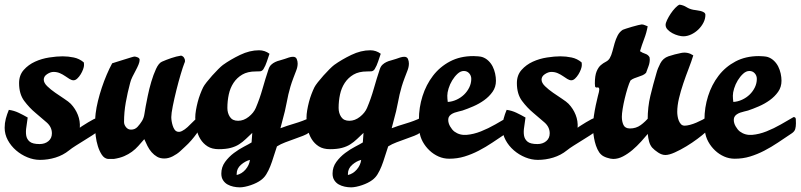

<svg xmlns="http://www.w3.org/2000/svg" viewBox="-37 -684 3440 825"><path d="M232 -442Q256 -442 280 -437Q304 -432 323 -416Q324 -412 324 -404Q324 -397 320 -386Q316 -375 309.5 -364.5Q303 -354 295 -346.5Q287 -339 279 -339Q271 -339 262 -344.5Q253 -350 243 -357Q233 -364 220.5 -369.5Q208 -375 193 -375Q180 -375 165.5 -365.5Q151 -356 151 -342Q151 -328 166 -313.5Q181 -299 200.5 -285.5Q220 -272 239 -259.5Q258 -247 267 -238Q287 -217 297.5 -190.5Q308 -164 306 -135Q309 -138 319.5 -144.5Q330 -151 342 -158.5Q354 -166 365 -171.5Q376 -177 380 -177Q383 -177 385.5 -169Q388 -161 388.5 -151.5Q389 -142 388.5 -133Q388 -124 385 -121Q376 -113 359.5 -102.5Q343 -92 324.5 -80.5Q306 -69 288.5 -58Q271 -47 260 -38Q234 -17 201.5 -7Q169 3 135 3Q108 3 81 -8Q54 -19 32 -38Q10 -57 -3.5 -82Q-17 -107 -17 -135Q-17 -155 -12 -174Q-7 -193 1 -212Q23 -209 43 -199.5Q63 -190 82 -179Q80 -160 76.5 -139.5Q73 -119 75.5 -102.5Q78 -86 90.5 -75.5Q103 -65 133 -65Q156 -65 171 -77.5Q186 -90 186 -111Q186 -138 164 -157.5Q142 -177 115.5 -199Q89 -221 67 -250.5Q45 -280 45 -327Q45 -361 65 -383.5Q85 -406 113.5 -419Q142 -432 174.5 -437Q207 -442 232 -442Z M741 -445Q749 -443 753.5 -436.5Q758 -430 758 -422Q758 -418 755 -412Q749 -397 739.5 -365Q730 -333 721 -297Q712 -261 705.5 -228.5Q699 -196 699 -181Q699 -173 700.5 -163.5Q702 -154 705 -144.5Q708 -135 712.5 -128Q717 -121 723 -119Q733 -115 745 -121Q757 -127 769 -138Q781 -149 792.5 -161Q804 -173 815 -181Q817 -169 817.5 -158Q818 -147 818 -134Q818 -124 808 -110Q798 -96 785 -81Q772 -66 758 -53.5Q744 -41 737 -34Q724 -22 705.5 -12.5Q687 -3 669 -3Q651 -3 638 -10.5Q625 -18 614.5 -30Q604 -42 596.5 -57Q589 -72 583 -86Q569 -70 557 -56.5Q545 -43 530 -32Q515 -21 496.5 -13Q478 -5 452 -1H427Q411 -3 400.5 -19Q390 -35 383.5 -56Q377 -77 374.5 -98Q372 -119 372 -131Q372 -147 372 -164Q372 -181 374 -197Q377 -222 384 -250.5Q391 -279 400.5 -307.5Q410 -336 421.5 -363Q433 -390 445 -412Q451 -414 465.5 -418.5Q480 -423 496 -428Q512 -433 525 -437Q538 -441 541 -441Q546 -441 554.5 -437.5Q563 -434 563 -427Q563 -418 558 -406Q553 -394 546 -381Q539 -368 532 -354Q525 -340 522 -327Q511 -286 503.5 -244Q496 -202 496 -160Q496 -148 504.5 -137.5Q513 -127 526 -127Q543 -127 554 -139Q565 -151 573 -164Q581 -177 583.5 -194Q586 -211 589 -227Q592 -243 598 -272.5Q604 -302 613 -332.5Q622 -363 633.5 -388Q645 -413 659 -419Q677 -427 699 -434.5Q721 -442 741 -445Z M1076 -468Q1101 -468 1121 -453Q1115 -436 1109.5 -419Q1104 -402 1095 -387Q1089 -378 1080 -377.5Q1071 -377 1062 -377Q1027 -377 1004 -363.5Q981 -350 966.5 -328Q952 -306 946 -278Q940 -250 940 -220Q940 -198 951 -181.5Q962 -165 986 -165Q1010 -165 1031.5 -182Q1053 -199 1062 -220Q1079 -260 1091 -302.5Q1103 -345 1117 -387Q1121 -399 1128.5 -406Q1136 -413 1145.5 -417.5Q1155 -422 1165.5 -424.5Q1176 -427 1187 -431Q1195 -434 1204.5 -437Q1214 -440 1222 -440Q1234 -440 1238 -430.5Q1242 -421 1242 -411Q1242 -396 1235.5 -380Q1229 -364 1224 -350Q1216 -329 1211 -312Q1206 -295 1202 -278Q1198 -261 1195 -244Q1192 -227 1187 -206L1168 -133Q1194 -143 1229.5 -153.5Q1265 -164 1294 -178Q1298 -177 1299.5 -171.5Q1301 -166 1301.5 -159.5Q1302 -153 1301.5 -145.5Q1301 -138 1301 -132Q1301 -121 1292 -115Q1282 -107 1265 -100.5Q1248 -94 1228.5 -87Q1209 -80 1189 -72.5Q1169 -65 1153 -55Q1145 -32 1138.5 -10.5Q1132 11 1124.5 30Q1117 49 1107.5 64.5Q1098 80 1084 90Q1076 96 1065 101.5Q1054 107 1041 111.5Q1028 116 1015.5 118.5Q1003 121 994 121Q980 121 966 118Q952 115 940.5 108.5Q929 102 921.5 90.5Q914 79 914 62Q914 34 930 12Q946 -10 968 -26.5Q990 -43 1011.5 -54Q1033 -65 1044 -72L1047 -113Q1032 -99 1019 -86.5Q1006 -74 990.5 -64Q975 -54 954 -48.5Q933 -43 903 -43Q874 -43 855 -55Q836 -67 824 -86.5Q812 -106 807 -130.5Q802 -155 802 -179Q802 -193 805 -210.5Q808 -228 812.5 -245.5Q817 -263 823.5 -280Q830 -297 836 -309Q840 -317 851 -331Q862 -345 875 -359.5Q888 -374 900.5 -386.5Q913 -399 921 -405Q953 -428 994.5 -448Q1036 -468 1076 -468ZM980 68Q1002 63 1018 44.5Q1034 26 1037 3Q1017 8 998.5 24Q980 40 980 63Z M1554 -468Q1579 -468 1599 -453Q1593 -436 1587.5 -419Q1582 -402 1573 -387Q1567 -378 1558 -377.5Q1549 -377 1540 -377Q1505 -377 1482 -363.5Q1459 -350 1444.5 -328Q1430 -306 1424 -278Q1418 -250 1418 -220Q1418 -198 1429 -181.5Q1440 -165 1464 -165Q1488 -165 1509.5 -182Q1531 -199 1540 -220Q1557 -260 1569 -302.5Q1581 -345 1595 -387Q1599 -399 1606.5 -406Q1614 -413 1623.5 -417.5Q1633 -422 1643.5 -424.5Q1654 -427 1665 -431Q1673 -434 1682.5 -437Q1692 -440 1700 -440Q1712 -440 1716 -430.5Q1720 -421 1720 -411Q1720 -396 1713.5 -380Q1707 -364 1702 -350Q1694 -329 1689 -312Q1684 -295 1680 -278Q1676 -261 1673 -244Q1670 -227 1665 -206L1646 -133Q1672 -143 1707.5 -153.5Q1743 -164 1772 -178Q1776 -177 1777.5 -171.5Q1779 -166 1779.5 -159.5Q1780 -153 1779.5 -145.5Q1779 -138 1779 -132Q1779 -121 1770 -115Q1760 -107 1743 -100.5Q1726 -94 1706.5 -87Q1687 -80 1667 -72.5Q1647 -65 1631 -55Q1623 -32 1616.5 -10.5Q1610 11 1602.5 30Q1595 49 1585.5 64.5Q1576 80 1562 90Q1554 96 1543 101.5Q1532 107 1519 111.5Q1506 116 1493.5 118.5Q1481 121 1472 121Q1458 121 1444 118Q1430 115 1418.5 108.5Q1407 102 1399.5 90.5Q1392 79 1392 62Q1392 34 1408 12Q1424 -10 1446 -26.5Q1468 -43 1489.5 -54Q1511 -65 1522 -72L1525 -113Q1510 -99 1497 -86.5Q1484 -74 1468.5 -64Q1453 -54 1432 -48.5Q1411 -43 1381 -43Q1352 -43 1333 -55Q1314 -67 1302 -86.5Q1290 -106 1285 -130.5Q1280 -155 1280 -179Q1280 -193 1283 -210.5Q1286 -228 1290.5 -245.5Q1295 -263 1301.5 -280Q1308 -297 1314 -309Q1318 -317 1329 -331Q1340 -345 1353 -359.5Q1366 -374 1378.5 -386.5Q1391 -399 1399 -405Q1431 -428 1472.5 -448Q1514 -468 1554 -468ZM1458 68Q1480 63 1496 44.5Q1512 26 1515 3Q1495 8 1476.5 24Q1458 40 1458 63Z M1997 -443Q2005 -443 2017 -442Q2029 -441 2035 -439Q2050 -434 2061.5 -423Q2073 -412 2080 -398Q2087 -384 2090.5 -368Q2094 -352 2094 -337Q2094 -310 2079.5 -289.5Q2065 -269 2043.5 -253.5Q2022 -238 1996.5 -227Q1971 -216 1950 -209Q1943 -207 1934 -205Q1925 -203 1916.5 -200Q1908 -197 1901 -192Q1894 -187 1891 -180Q1889 -174 1889 -169Q1889 -155 1897 -141Q1905 -127 1915 -119Q1938 -102 1968 -104.5Q1998 -107 2029.5 -119.5Q2061 -132 2091.5 -149.5Q2122 -167 2146 -181Q2155 -181 2155.5 -172Q2156 -163 2156 -154Q2156 -140 2153 -129.5Q2150 -119 2138 -111Q2108 -91 2079 -71.5Q2050 -52 2020 -36.5Q1990 -21 1959 -11.5Q1928 -2 1893 -2Q1869 -2 1847.5 -11.5Q1826 -21 1808.5 -37.5Q1791 -54 1779.5 -75Q1768 -96 1765 -120Q1763 -132 1763 -144.5Q1763 -157 1763 -170Q1763 -222 1778.5 -271Q1794 -320 1823.5 -358.5Q1853 -397 1896.5 -420Q1940 -443 1997 -443ZM1885 -273Q1885 -266 1885.5 -259.5Q1886 -253 1887 -246Q1906 -247 1924.5 -255.5Q1943 -264 1957 -277.5Q1971 -291 1979.5 -308.5Q1988 -326 1988 -345Q1988 -359 1979 -369Q1970 -379 1956 -379Q1942 -379 1929 -367Q1916 -355 1906 -338.5Q1896 -322 1890.5 -304Q1885 -286 1885 -273Z M2371 -442Q2395 -442 2419 -437Q2443 -432 2462 -416Q2463 -412 2463 -404Q2463 -397 2459 -386Q2455 -375 2448.5 -364.5Q2442 -354 2434 -346.5Q2426 -339 2418 -339Q2410 -339 2401 -344.5Q2392 -350 2382 -357Q2372 -364 2359.5 -369.5Q2347 -375 2332 -375Q2319 -375 2304.5 -365.5Q2290 -356 2290 -342Q2290 -328 2305 -313.5Q2320 -299 2339.5 -285.5Q2359 -272 2378 -259.5Q2397 -247 2406 -238Q2426 -217 2436.5 -190.5Q2447 -164 2445 -135Q2448 -138 2458.5 -144.5Q2469 -151 2481 -158.5Q2493 -166 2504 -171.5Q2515 -177 2519 -177Q2522 -177 2524.5 -169Q2527 -161 2527.5 -151.5Q2528 -142 2527.5 -133Q2527 -124 2524 -121Q2515 -113 2498.5 -102.5Q2482 -92 2463.5 -80.5Q2445 -69 2427.5 -58Q2410 -47 2399 -38Q2373 -17 2340.5 -7Q2308 3 2274 3Q2247 3 2220 -8Q2193 -19 2171 -38Q2149 -57 2135.5 -82Q2122 -107 2122 -135Q2122 -155 2127 -174Q2132 -193 2140 -212Q2162 -209 2182 -199.5Q2202 -190 2221 -179Q2219 -160 2215.5 -139.5Q2212 -119 2214.5 -102.5Q2217 -86 2229.5 -75.5Q2242 -65 2272 -65Q2295 -65 2310 -77.5Q2325 -90 2325 -111Q2325 -138 2303 -157.5Q2281 -177 2254.5 -199Q2228 -221 2206 -250.5Q2184 -280 2184 -327Q2184 -361 2204 -383.5Q2224 -406 2252.5 -419Q2281 -432 2313.5 -437Q2346 -442 2371 -442Z M2720 -579Q2727 -579 2733.5 -576Q2740 -573 2746 -571Q2741 -543 2731 -517Q2721 -491 2713 -464Q2723 -457 2735.5 -453Q2748 -449 2754 -438L2755 -429Q2755 -414 2749.5 -399.5Q2744 -385 2739 -371Q2732 -364 2723.5 -360.5Q2715 -357 2706 -354Q2697 -351 2688 -347.5Q2679 -344 2672 -338Q2666 -326 2659.5 -305Q2653 -284 2647.5 -261Q2642 -238 2638.5 -216.5Q2635 -195 2635 -182Q2635 -162 2642 -147Q2649 -132 2670 -132Q2696 -132 2716 -146.5Q2736 -161 2755 -184Q2757 -170 2757.5 -161Q2758 -152 2758 -138Q2758 -127 2758.5 -125.5Q2759 -124 2752 -115Q2736 -96 2718 -76Q2700 -56 2680.5 -39.5Q2661 -23 2640 -12Q2619 -1 2598 -1Q2587 -1 2570.5 -6.5Q2554 -12 2546 -20Q2537 -28 2530 -43Q2523 -58 2519 -74.5Q2515 -91 2513 -107.5Q2511 -124 2511 -136Q2511 -160 2514.5 -184Q2518 -208 2523 -232Q2525 -240 2527.5 -251.5Q2530 -263 2532 -271Q2538 -292 2538 -299Q2538 -306 2535 -307.5Q2532 -309 2527.5 -308Q2523 -307 2520 -312L2519 -325Q2519 -359 2526.5 -377Q2534 -395 2544.5 -404Q2555 -413 2566 -418.5Q2577 -424 2583 -434Q2590 -446 2594.5 -463.5Q2599 -481 2604 -498.5Q2609 -516 2617 -531.5Q2625 -547 2639 -556Q2641 -557 2653 -561Q2665 -565 2679 -569Q2693 -573 2705 -576Q2717 -579 2720 -579Z M2883 -664Q2899 -662 2912.5 -653.5Q2926 -645 2942 -642Q2947 -641 2955.5 -640Q2964 -639 2972.5 -637Q2981 -635 2987.5 -631Q2994 -627 2994 -620Q2994 -603 2985.5 -586.5Q2977 -570 2963.5 -557Q2950 -544 2933 -536Q2916 -528 2899 -528Q2890 -528 2877 -531.5Q2864 -535 2852 -541.5Q2840 -548 2831.5 -557Q2823 -566 2823 -577Q2823 -585 2829.5 -598.5Q2836 -612 2845 -625.5Q2854 -639 2864.5 -650Q2875 -661 2883 -664ZM2942 -446Q2934 -420 2922 -389Q2910 -358 2899 -325.5Q2888 -293 2880.5 -261.5Q2873 -230 2873 -203Q2873 -195 2874.5 -185Q2876 -175 2879.5 -166Q2883 -157 2889 -150.5Q2895 -144 2905 -144Q2914 -144 2927.5 -147.5Q2941 -151 2955 -157Q2969 -163 2981.5 -169.5Q2994 -176 3001 -182Q3006 -171 3006.5 -163.5Q3007 -156 3007 -144Q3007 -134 3004 -128Q3001 -122 2994 -115Q2982 -104 2960 -87.5Q2938 -71 2912.5 -55.5Q2887 -40 2862.5 -29Q2838 -18 2822 -18Q2807 -18 2791 -28.5Q2775 -39 2765 -50Q2756 -61 2752 -76Q2748 -91 2746.5 -107.5Q2745 -124 2745.5 -140.5Q2746 -157 2746 -170Q2746 -224 2757.5 -272Q2769 -320 2784 -371Q2789 -390 2800.5 -412Q2812 -434 2835 -442Q2862 -451 2890 -456.5Q2918 -462 2942 -446Z M3224 -443Q3232 -443 3244 -442Q3256 -441 3262 -439Q3277 -434 3288.5 -423Q3300 -412 3307 -398Q3314 -384 3317.5 -368Q3321 -352 3321 -337Q3321 -310 3306.5 -289.5Q3292 -269 3270.5 -253.5Q3249 -238 3223.5 -227Q3198 -216 3177 -209Q3170 -207 3161 -205Q3152 -203 3143.5 -200Q3135 -197 3128 -192Q3121 -187 3118 -180Q3116 -174 3116 -169Q3116 -155 3124 -141Q3132 -127 3142 -119Q3165 -102 3195 -104.5Q3225 -107 3256.5 -119.5Q3288 -132 3318.5 -149.5Q3349 -167 3373 -181Q3382 -181 3382.5 -172Q3383 -163 3383 -154Q3383 -140 3380 -129.5Q3377 -119 3365 -111Q3335 -91 3306 -71.5Q3277 -52 3247 -36.5Q3217 -21 3186 -11.5Q3155 -2 3120 -2Q3096 -2 3074.5 -11.5Q3053 -21 3035.5 -37.5Q3018 -54 3006.5 -75Q2995 -96 2992 -120Q2990 -132 2990 -144.5Q2990 -157 2990 -170Q2990 -222 3005.5 -271Q3021 -320 3050.5 -358.5Q3080 -397 3123.5 -420Q3167 -443 3224 -443ZM3112 -273Q3112 -266 3112.5 -259.5Q3113 -253 3114 -246Q3133 -247 3151.5 -255.5Q3170 -264 3184 -277.5Q3198 -291 3206.5 -308.5Q3215 -326 3215 -345Q3215 -359 3206 -369Q3197 -379 3183 -379Q3169 -379 3156 -367Q3143 -355 3133 -338.5Q3123 -322 3117.5 -304Q3112 -286 3112 -273Z"/></svg>

Font: Praegefest
Style: Regular
Weight: 600
Designer: Peter Wiegel nach alter Vorlage
Foundry: Peter Wiegel
Version: Version 1.000